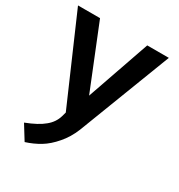

<svg xmlns="http://www.w3.org/2000/svg" viewBox="-175 -617 889 951"><g transform="rotate(30 269.5 -142.0)"><path d="M53.7 135.3Q122.1 108.9 155.3 80.6Q189.5 53.2 201.2 13.2L208 -11.2L-4.9 -501H121.1L266.1 -141.6L391.1 -501H514.6L311.5 27.3Q290 80.1 256.3 118.7Q222.2 158.7 185.1 181.2Q147.9 203.6 104.5 217.3Z"/></g></svg>

Font: Ride
Style: Bold
Weight: 700
Version: Version 3.000